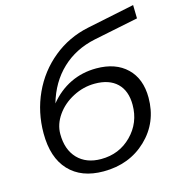

<svg xmlns="http://www.w3.org/2000/svg" viewBox="-112 -851 886 956"><g transform="rotate(-15 331.0 -373.0)"><path d="M305 8.5Q191 8.5 127.8 -58.8Q64.5 -126 64.5 -251.5Q64.5 -360.5 108.2 -455.8Q152 -551 231.8 -616Q311.5 -681 414 -702.5L660.5 -753.5L662 -684.5L432 -637.5Q329.5 -616 259.5 -549.8Q189.5 -483.5 160 -380.5Q206 -437 267.2 -466.8Q328.5 -496.5 401 -496.5Q501 -496.5 558.2 -441.2Q615.5 -386 615.5 -288.5Q615.5 -161 527 -76.2Q438.5 8.5 305 8.5ZM309 -54Q402.5 -54 466 -118Q529.5 -182 529.5 -274.5Q529.5 -347 489 -386Q448.5 -425 374.5 -425Q315.5 -425 261.8 -397Q208 -369 176 -323Q144 -277 144 -227Q144 -146.5 188.2 -100.2Q232.5 -54 309 -54Z"/></g></svg>

Font: Argentum Sans Light
Style: Italic
Weight: 300
Italic angle: -11.3°
Designer: Julieta Ulanovsky (font), Owen Earl (portions from Jones font), Cristiano Sobral (main changes and remaster)
Foundry: Julieta Ulanovsky (font), Owen Earl (portions from Jones font), Cristiano Sobral (main changes and remaster)
Version: Version 3.127